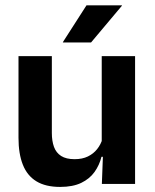

<svg xmlns="http://www.w3.org/2000/svg" viewBox="-20 -706 594 737"><path d="M51 -490.5H179V-195.5Q179 -165 187.2 -142.2Q195.5 -119.5 214.8 -107.2Q234 -95 266.5 -95Q296 -95 317.5 -105.5Q339 -116 353 -133.8Q367 -151.5 373.5 -173.5L393.5 -104H369.5Q361.5 -72 342.8 -45.8Q324 -19.5 291.8 -4Q259.5 11.5 211 11.5Q155 11.5 119.8 -10Q84.5 -31.5 67.8 -73.5Q51 -115.5 51 -177ZM370.5 -490.5H498.5V0H371L375.5 -119L370.5 -129.5ZM221.5 -544.5 312 -685.5H448V-684L329.5 -543H221.5Z"/></svg>

Font: Anek Malayalam SemiBold
Style: Regular
Weight: 600
Version: Version 1.003